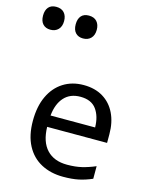

<svg xmlns="http://www.w3.org/2000/svg" viewBox="-186 -1038 889 1136"><g transform="rotate(15 258.0 -470.5)"><path d="M292 -546Q361 -546 410.5 -516Q460 -486 486.5 -431.5Q513 -377 513 -304V-251H146Q148 -160 192.5 -112.5Q237 -65 317 -65Q368 -65 407.5 -74.5Q447 -84 489 -102V-25Q448 -7 408 1.5Q368 10 313 10Q237 10 178.5 -21Q120 -52 87.5 -113.5Q55 -175 55 -264Q55 -352 84.5 -415Q114 -478 167.5 -512Q221 -546 292 -546ZM291 -474Q228 -474 191.5 -433.5Q155 -393 148 -321H421Q420 -389 389 -431.5Q358 -474 291 -474ZM215 -811Q186 -811 169 -829Q152 -847 152 -881Q152 -914 168 -932.5Q184 -951 215 -951Q247 -951 264 -932Q281 -913 281 -881Q281 -848 263 -829.5Q245 -811 215 -811ZM15 -811Q-14 -811 -31 -829Q-48 -847 -48 -881Q-48 -914 -32 -932.5Q-16 -951 15 -951Q47 -951 64 -932Q81 -913 81 -881Q81 -848 63 -829.5Q45 -811 15 -811Z"/></g></svg>

Font: Noto Sans Tifinagh Adrar
Style: Regular
Weight: 400
Designer: JamraPatel
Foundry: JamraPatel LLC
Version: Version 2.006; ttfautohint (v1.8.4.7-5d5b)